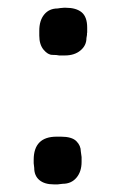

<svg xmlns="http://www.w3.org/2000/svg" viewBox="-20 -485 310 501"><path d="M82.5 -392.1V-404.8Q82.5 -431.6 95.5 -447.3Q108.4 -462.9 130.4 -462.9Q134.3 -463.9 136.7 -463.9L147 -464.8H151.4Q178.7 -464.8 193.1 -452.9Q207.5 -440.9 207.5 -413.1V-400.4L207 -397.9Q207 -396 207 -394L205.6 -385.7Q205.6 -366.2 189.9 -353.3Q174.3 -340.3 149.4 -340.3H134.3Q128.4 -341.8 116.7 -341.8Q105 -341.8 93.8 -355.2Q82.5 -368.7 82.5 -392.1ZM67.9 -67.9Q67.9 -128.4 127.9 -128.4H138.7Q167.5 -128.4 179.2 -116.7Q190.9 -105 190.9 -89.8L192.9 -75.2V-62.5Q192.9 -37.1 179.4 -21.2Q166 -5.4 143.6 -5.4L130.9 -3.9H120.1Q96.2 -3.9 82.8 -15.1Q69.3 -26.4 69.3 -46.9L67.9 -59.1Z"/></svg>

Font: Averia Gruesa Libre
Style: Regular
Weight: 400
Italic angle: -1.70001°
Version: Version 1.002